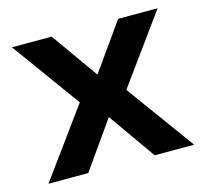

<svg xmlns="http://www.w3.org/2000/svg" viewBox="-80 -591 730 681"><g transform="rotate(-15 285.5 -250.5)"><path d="M18 0 200 -250 18 -501H164L286 -329L408 -501H553L371 -250L553 0H408L286 -173L164 0Z"/></g></svg>

Font: DM Sans 18pt
Style: Bold
Weight: 700
Designer: Colophon Foundry, Jonny Pinhorn
Foundry: Colophon Foundry
Version: Version 4.004;gftools[0.9.30]